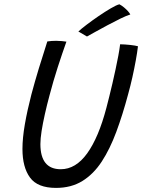

<svg xmlns="http://www.w3.org/2000/svg" viewBox="-20 -876 678 915"><path d="M247 19.5Q159 19.5 123 -29.8Q87 -79 87 -166Q87 -218 98.5 -284Q110 -350 129.5 -425.5Q145.5 -485.5 165 -549.8Q184.5 -614 205.5 -678.5Q215 -680 226.2 -680.8Q237.5 -681.5 247.5 -681.5Q262 -681.5 274.8 -680.2Q287.5 -679 296.5 -677.5Q277 -623 255.2 -555.8Q233.5 -488.5 216 -421.5Q203.5 -375.5 193.8 -331.8Q184 -288 178.2 -251.5Q172.5 -215 172.5 -189.5Q172.5 -69.5 269.5 -69.5Q341 -69.5 395.5 -145.2Q450 -221 487 -362Q493 -385 500.5 -415Q508 -445 515.8 -478.5Q523.5 -512 530.8 -545.8Q538 -579.5 543.8 -610Q549.5 -640.5 552.5 -665Q563 -665 575.8 -664Q588.5 -663 600.8 -661.8Q613 -660.5 622.8 -658.8Q632.5 -657 637.5 -655.5Q634 -626 627 -587.5Q620 -549 610.8 -507.5Q601.5 -466 590.5 -426.5Q564.5 -329 534.2 -247.5Q504 -166 465 -106.2Q426 -46.5 372.8 -13.5Q319.5 19.5 247 19.5ZM549 -855.5Q560.5 -849.5 571.2 -840.5Q582 -831.5 590 -822.5Q598 -813.5 601 -807Q584 -802 554.2 -787.5Q524.5 -773 491.8 -755.5Q459 -738 432.2 -723Q405.5 -708 394.5 -702L353.5 -726Q367 -738.5 393.2 -758.5Q419.5 -778.5 450.2 -799.5Q481 -820.5 507.8 -836.2Q534.5 -852 549 -855.5Z"/></svg>

Font: Grandstander Thin Light
Style: Italic
Weight: 300
Italic angle: -15°
Version: Version 1.200